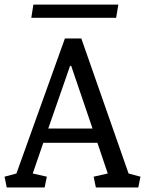

<svg xmlns="http://www.w3.org/2000/svg" viewBox="-24 -831 643 851"><path d="M-3.9 -47.9 48.8 -62 263.7 -660.6H336.4L545.9 -62L598.6 -47.9L588.9 0H400.9L391.1 -47.9L453.6 -62L407.7 -198.2H168L121.1 -62L183.6 -47.9L173.8 0H5.9ZM189.9 -261.2H386.2L291.5 -539.1H286.6ZM124 -810.5H500.5L490.7 -752H114.7Z"/></svg>

Font: Noticia Text
Style: Regular
Weight: 400
Designer: JM Sole
Foundry: JM Sole
Version: Version 1.003